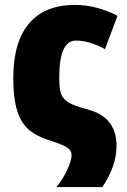

<svg xmlns="http://www.w3.org/2000/svg" viewBox="-20 -583 518 781"><path d="M458 -519 407 -383Q343 -418 289 -418Q221 -418 221 -268Q221 -224 228 -202.5Q235 -181 258.5 -166.5Q282 -152 333 -139Q397 -122 425.5 -84.5Q454 -47 454 10Q454 93 396 178H209Q237 145 254 106.5Q271 68 271 50Q271 35 263.5 26Q256 17 236.5 8Q217 -1 175 -14Q127 -30 97 -55.5Q67 -81 50.5 -131Q34 -181 34 -265Q34 -412 98 -487.5Q162 -563 285 -563Q371 -563 458 -519Z"/></svg>

Font: Noto Sans Display Black Narrow
Style: Regular
Weight: 900
Width: 4
Designer: Monotype Design team
Foundry: Monotype Imaging Inc.
Version: Version 1.000